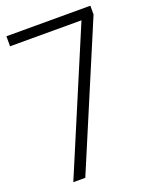

<svg xmlns="http://www.w3.org/2000/svg" viewBox="-155 -924 799 1008"><g transform="rotate(-20 245.0 -420.0)"><path d="M8 -840H477V-791L143 0H76L407 -784H8Z"/></g></svg>

Font: Matangi Light
Style: Regular
Weight: 400
Version: Version 3.002